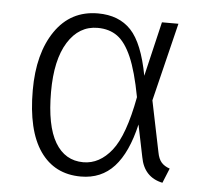

<svg xmlns="http://www.w3.org/2000/svg" viewBox="-44 -581 685 638"><g transform="rotate(5 298.0 -261.5)"><path d="M429 -341 472 -523H527L463 -262L498 -92Q502 -70 512 -58.5Q522 -47 540 -41L520 8Q458 -5 446 -71L424 -178Q402 -83 359 -36Q316 11 248 11Q160 11 112 -58Q64 -127 64 -261Q64 -384 115.5 -459Q167 -534 258 -534Q328 -534 368.5 -491Q409 -448 429 -341ZM125 -261Q125 -148 158 -92.5Q191 -37 252 -37Q306 -37 346.5 -88Q387 -139 411 -268Q395 -353 374.5 -400Q354 -447 327 -466.5Q300 -486 261 -486Q199 -486 162 -427Q125 -368 125 -261Z"/></g></svg>

Font: Fira Sans Light
Style: Regular
Weight: 300
Designer: bBox Type GmbH & Carrois Corporate GbR & Edenspiekermann AG
Foundry: bBox Type GmbH & Carrois Corporate GbR & Edenspiekermann AG
Version: Version 4.301